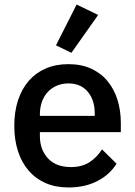

<svg xmlns="http://www.w3.org/2000/svg" viewBox="-20 -815 596 847"><path d="M282 12Q226 12 182 -7Q138 -26 107 -61.5Q76 -97 59.5 -147.5Q43 -198 43 -260Q43 -322 59.5 -372.5Q76 -423 107 -458.5Q138 -494 182 -513Q226 -532 282 -532Q339 -532 382.5 -512Q426 -492 455 -456.5Q484 -421 498.5 -374Q513 -327 513 -273V-232H156V-215Q156 -155 191.5 -116.5Q227 -78 293 -78Q341 -78 374 -99Q407 -120 430 -156L494 -93Q465 -45 410 -16.5Q355 12 282 12ZM282 -447Q254 -447 230.5 -437Q207 -427 190.5 -409Q174 -391 165 -366Q156 -341 156 -311V-304H398V-314Q398 -374 367 -410.5Q336 -447 282 -447ZM295 -582 227 -615 318 -795 413 -749Z"/></svg>

Font: IBM Plex Sans Arabic Medium
Style: Regular
Weight: 500
Designer: Mike Abbink, Paul van der Laan, Pieter van Rosmalen, Wael Morcos, Khajak Apelian
Foundry: Bold Monday
Version: Version 1.1